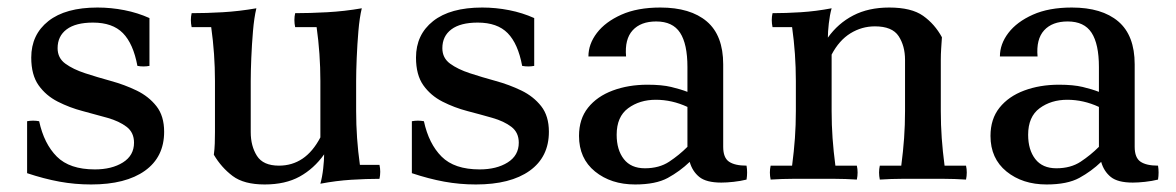

<svg xmlns="http://www.w3.org/2000/svg" viewBox="-20 -475 3123 510"><path d="M222 15Q179 15 138 7.5Q97 0 52 -15V-153Q68 -156 84 -153Q97 -93 131 -59Q165 -25 232 -25Q277 -25 306.5 -43.5Q336 -62 336 -96Q336 -123 316.5 -138Q297 -153 265.5 -162Q234 -171 199.5 -180Q165 -189 133.5 -205Q102 -221 82.5 -248.5Q63 -276 63 -322Q63 -383 108.5 -419Q154 -455 239 -455Q275 -455 310.5 -448Q346 -441 377 -427V-300Q361 -297 345 -300Q334 -359 306.5 -387Q279 -415 227 -415Q181 -415 157 -397Q133 -379 133 -347Q133 -321 153.5 -306Q174 -291 206 -280.5Q238 -270 274.5 -260Q311 -250 343 -234.5Q375 -219 395.5 -193Q416 -167 416 -125Q416 -58 365 -21.5Q314 15 222 15Z M831 -110 841 -65Q814 -27 776 -6Q738 15 683 15Q628 15 598 -7.5Q568 -30 548 -64Q550 -79 550.5 -94Q551 -109 551 -124V-260Q551 -332 541 -403H489Q485 -422 489 -440Q528 -440 571.5 -442.5Q615 -445 661 -453Q655 -428 652 -392.5Q649 -357 647.5 -321Q646 -285 646 -260V-124Q646 -87 662.5 -61Q679 -35 721 -35Q756 -35 783.5 -53.5Q811 -72 831 -110ZM988 -37Q992 -19 988 0Q953 0 913 2.5Q873 5 831 13Q836 -5 838.5 -27.5Q841 -50 841 -65L831 -110V-260Q831 -332 821 -403H764Q760 -422 764 -440Q803 -440 849 -442.5Q895 -445 941 -453Q935 -428 932 -392.5Q929 -357 927.5 -321Q926 -285 926 -260V-180Q926 -108 936 -37Z M1244 15Q1201 15 1160 7.5Q1119 0 1074 -15V-153Q1090 -156 1106 -153Q1119 -93 1153 -59Q1187 -25 1254 -25Q1299 -25 1328.5 -43.5Q1358 -62 1358 -96Q1358 -123 1338.5 -138Q1319 -153 1287.5 -162Q1256 -171 1221.5 -180Q1187 -189 1155.5 -205Q1124 -221 1104.5 -248.5Q1085 -276 1085 -322Q1085 -383 1130.5 -419Q1176 -455 1261 -455Q1297 -455 1332.5 -448Q1368 -441 1399 -427V-300Q1383 -297 1367 -300Q1356 -359 1328.5 -387Q1301 -415 1249 -415Q1203 -415 1179 -397Q1155 -379 1155 -347Q1155 -321 1175.5 -306Q1196 -291 1228 -280.5Q1260 -270 1296.5 -260Q1333 -250 1365 -234.5Q1397 -219 1417.5 -193Q1438 -167 1438 -125Q1438 -58 1387 -21.5Q1336 15 1244 15Z M1667 15Q1603 15 1560.5 -19.5Q1518 -54 1518 -114Q1518 -159 1542 -189Q1566 -219 1607.5 -234.5Q1649 -250 1700 -250Q1738 -250 1763 -244Q1788 -238 1806 -231V-191Q1765 -210 1722 -210Q1679 -210 1648.5 -187.5Q1618 -165 1618 -117Q1618 -77 1637 -52.5Q1656 -28 1693 -28Q1731 -28 1757.5 -45.5Q1784 -63 1806 -85L1812 -45Q1786 -20 1754 -2.5Q1722 15 1667 15ZM1901 -304V-85Q1901 -56 1916.5 -45.5Q1932 -35 1963 -35Q1966 -17 1963 2Q1947 6 1928.5 8Q1910 10 1896 10Q1856 10 1837.5 -5Q1819 -20 1812 -45L1806 -85V-297Q1806 -358 1786.5 -388Q1767 -418 1723 -418Q1682 -418 1660.5 -394.5Q1639 -371 1643 -325H1543Q1543 -358 1565.5 -387.5Q1588 -417 1630.5 -436Q1673 -455 1734 -455Q1814 -455 1857.5 -418Q1901 -381 1901 -304Z M2027 2Q2023 -17 2027 -35H2084Q2089 -73 2091.5 -108Q2094 -143 2094 -180V-260Q2094 -332 2084 -403H2032Q2028 -422 2032 -440Q2067 -440 2107 -442.5Q2147 -445 2189 -453Q2184 -435 2181.5 -412.5Q2179 -390 2179 -375L2189 -330V-180Q2189 -143 2191.5 -108Q2194 -73 2199 -35H2256Q2260 -17 2256 2Q2225 0 2198 0Q2171 0 2142 0Q2113 0 2085.5 0Q2058 0 2027 2ZM2317 2Q2313 -17 2317 -35H2374Q2379 -73 2381.5 -108Q2384 -143 2384 -180V-316Q2384 -353 2367 -379Q2350 -405 2304 -405Q2269 -405 2239 -386.5Q2209 -368 2189 -330L2179 -375Q2206 -413 2246.5 -434Q2287 -455 2342 -455Q2401 -455 2432 -433Q2463 -411 2482 -376Q2481 -361 2480 -346Q2479 -331 2479 -316V-180Q2479 -143 2481.5 -108Q2484 -73 2489 -35H2546Q2550 -17 2546 2Q2515 0 2488 0Q2461 0 2432 0Q2403 0 2375.5 0Q2348 0 2317 2Z M2760 15Q2696 15 2653.5 -19.5Q2611 -54 2611 -114Q2611 -159 2635 -189Q2659 -219 2700.5 -234.5Q2742 -250 2793 -250Q2831 -250 2856 -244Q2881 -238 2899 -231V-191Q2858 -210 2815 -210Q2772 -210 2741.5 -187.5Q2711 -165 2711 -117Q2711 -77 2730 -52.5Q2749 -28 2786 -28Q2824 -28 2850.5 -45.5Q2877 -63 2899 -85L2905 -45Q2879 -20 2847 -2.5Q2815 15 2760 15ZM2994 -304V-85Q2994 -56 3009.5 -45.5Q3025 -35 3056 -35Q3059 -17 3056 2Q3040 6 3021.5 8Q3003 10 2989 10Q2949 10 2930.5 -5Q2912 -20 2905 -45L2899 -85V-297Q2899 -358 2879.5 -388Q2860 -418 2816 -418Q2775 -418 2753.5 -394.5Q2732 -371 2736 -325H2636Q2636 -358 2658.5 -387.5Q2681 -417 2723.5 -436Q2766 -455 2827 -455Q2907 -455 2950.5 -418Q2994 -381 2994 -304Z"/></svg>

Font: Poltawski Nowy
Style: Regular
Weight: 400
Designer: Adam Pótawski, Mateusz Machalski, Borys Kosmynka, Ania Wieluska
Foundry: Capitalics.wtf
Version: Version 1.001;gftools[0.9.25]